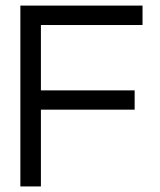

<svg xmlns="http://www.w3.org/2000/svg" viewBox="-20 -670 575 690"><path d="M492.2 -649.9V-580.1H127V-345.2H463.9V-275.9H127V0H53.2V-649.9Z"/></svg>

Font: Overused Grotesk
Style: Regular
Weight: 400
Version: Version 0.002